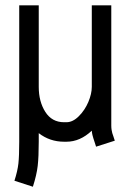

<svg xmlns="http://www.w3.org/2000/svg" viewBox="-20 -520 490 721"><path d="M324.7 -29.3Q280.8 12.2 229.5 12.2H220.7Q167 12.2 125.5 -20V12.2Q125.5 68.8 121.6 102.8Q117.7 136.7 103.5 181.2L34.2 158.7Q45.9 122.6 49.1 94Q52.2 65.4 52.2 12.2V-500H125.5V-193.8Q125.5 -138.7 150.1 -99.9Q174.8 -61 220.7 -61H229.5Q253.4 -61 276.1 -83.7Q298.8 -106.4 311.8 -137.2Q324.7 -168 324.7 -193.8V-500H397.9V-48.3Q397.9 -39.1 399.2 -31.7Q400.4 -24.4 401.6 -20.3Q402.8 -16.1 406 -7.3Q409.2 1.5 411.1 8.3L340.8 30.8Q338.9 24.4 335.7 14.9Q332.5 5.4 330.8 0Q329.1 -5.4 327.1 -13.2Q325.2 -21 324.7 -29.3Z"/></svg>

Font: Anka/Coder Narrow
Style: Regular
Weight: 400
Width: 3
Monospace: yes
Version: Version 001.100